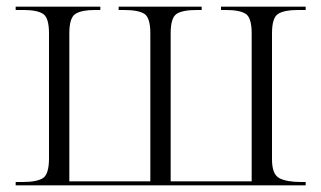

<svg xmlns="http://www.w3.org/2000/svg" viewBox="-20 -556 964 576"><path d="M27 0V-10H49Q90 -10 108.5 -21.5Q127 -33 127 -81V-456Q127 -503 109 -514.5Q91 -526 51 -526H27V-536H281V-526H264Q225 -526 206.5 -514.5Q188 -503 188 -456V-12H431V-456Q431 -503 413 -514.5Q395 -526 352 -526H336V-536H585V-526H570Q528 -526 510 -514.5Q492 -503 492 -456V-12H735V-456Q735 -503 717 -514.5Q699 -526 658 -526H643V-536H897V-526H873Q833 -526 814.5 -514.5Q796 -503 796 -456V-78Q796 -33 818 -21.5Q840 -10 883 -10H897V0Z"/></svg>

Font: Noto Serif Display Light
Style: Regular
Weight: 300
Designer: Monotype Design Team
Foundry: Monotype Imaging Inc.
Version: Version 2.009